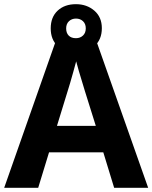

<svg xmlns="http://www.w3.org/2000/svg" viewBox="-20 -900 730 920"><path d="M527 0 475 -170H215L163 0H0L252 -717H437L690 0ZM387 -463Q382 -480 374 -506Q366 -532 358 -559Q350 -586 345 -606Q340 -586 331.5 -556.5Q323 -527 315.5 -500.5Q308 -474 304 -463L253 -297H439ZM344.1 -648Q290 -648 256.5 -679Q223 -710 223 -764Q223 -818 256.3 -849Q289.5 -880 343.9 -880Q396 -880 432 -849Q468 -818 468 -765.1Q468 -710 432.5 -679Q397 -648 344.1 -648ZM344 -717Q364 -717 377.5 -729.6Q391 -742.2 391 -764.1Q391 -786 377.6 -798.5Q364.2 -811 344.1 -811Q324 -811 310.5 -798.4Q297 -785.8 297 -763.9Q297 -742 309.2 -729.5Q321.3 -717 344 -717Z"/></svg>

Font: Noto Sans Gunjala Gondi
Style: Regular
Weight: 400
Designer: Ek Type
Foundry: Ek Type
Version: Version 1.004